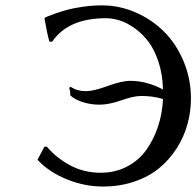

<svg xmlns="http://www.w3.org/2000/svg" viewBox="-20 -678 724 708"><path d="M144 -137.2H152.8Q187 -96.2 238 -68.6Q289.1 -41 351.1 -41Q404.8 -41 448.2 -63.7Q491.7 -86.4 519.3 -125Q546.9 -163.6 562.7 -211.4Q578.6 -259.3 581.1 -313Q542.5 -324.2 501 -324.2Q473.1 -324.2 427.5 -308.1Q381.8 -292 347.2 -292Q313.5 -292 283.4 -302Q253.4 -312 238.8 -327.1Q240.2 -339.8 234.9 -354L240.2 -357.9Q264.6 -341.8 295.9 -341.8Q325.2 -341.8 377 -360.8Q428.7 -379.9 460.9 -379.9Q520.5 -379.9 581.1 -348.1Q579.6 -403.3 564.7 -449Q549.8 -494.6 527.6 -523.9Q505.4 -553.2 477.3 -573.5Q449.2 -593.8 422.4 -602.3Q395.5 -610.8 370.1 -610.8Q231.4 -610.8 171.9 -523.9L162.1 -524.9Q154.3 -550.8 144 -609.9L146 -612.8Q149.4 -614.7 156.2 -617.7Q163.1 -620.6 184.8 -628.4Q206.5 -636.2 229.5 -642.3Q252.4 -648.4 287.1 -653.3Q321.8 -658.2 356 -658.2Q420.9 -658.2 481 -631.8Q541 -605.5 585.7 -560.5Q630.4 -515.6 657.2 -451.4Q684.1 -387.2 684.1 -314.9Q684.1 -266.1 671.1 -219.5Q658.2 -172.9 631.6 -131.1Q605 -89.4 567.1 -58.1Q529.3 -26.9 475.8 -8.5Q422.4 9.8 359.9 9.8Q291 9.8 225.6 -17.1Q160.2 -43.9 118.2 -88.9Z"/></svg>

Font: Linear Smooth
Style: Regular
Weight: 400
Designer: Philipp H. Poll, Flanker
Foundry: Philipp H. Poll, reworked by Flanker
Version: Version 1.061 | FøM Fix